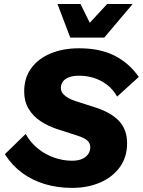

<svg xmlns="http://www.w3.org/2000/svg" viewBox="-20 -906 697 937"><path d="M331.6 11Q261.8 11 199.9 -7.3Q138 -25.6 88.4 -62Q38.8 -98.4 3.6 -153.4L105.2 -252.2Q128.8 -209.8 165.4 -180.6Q202 -151.4 245.2 -136.5Q288.4 -121.6 331.4 -121.6Q362.4 -121.6 381.9 -130.9Q401.4 -140.2 411 -155Q420.6 -169.8 420.6 -187.2Q420.6 -208.6 404.9 -221.5Q389.2 -234.4 356.8 -244.4L258.2 -276.2Q213.2 -291.2 176.8 -315.5Q140.4 -339.8 119.2 -375.8Q98 -411.8 98 -459.2Q98 -526.2 132.6 -573.3Q167.2 -620.4 227.6 -645.4Q288 -670.4 365.8 -670.4Q469.4 -670.4 540.4 -633.7Q611.4 -597 657.4 -530.6L551.6 -434.6Q531.4 -470.4 501.6 -492.9Q471.8 -515.4 437 -526Q402.2 -536.6 365.6 -536.6Q336 -536.6 316.1 -528.8Q296.2 -521 286.6 -507.4Q277 -493.8 277 -476.4Q277 -455.6 296.4 -439.5Q315.8 -423.4 348.4 -412.8L447 -381.2Q522.4 -356.6 561.3 -315.1Q600.2 -273.6 600.2 -206.8Q600.2 -138.8 564.4 -89.8Q528.6 -40.8 468 -14.9Q407.4 11 331.6 11ZM322.8 -722.6 260.6 -886.4H373L418 -794.8L503 -886.4H627.4L488.8 -722.6Z"/></svg>

Font: Work Sans
Style: Italic
Weight: 400
Italic angle: -13°
Designer: Wei Huang
Foundry: Wei Huang
Version: Version 2.012